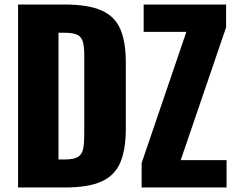

<svg xmlns="http://www.w3.org/2000/svg" viewBox="-20 -830 1051 850"><path d="M60 0V-810H265Q371 -810 430 -783.5Q489 -757 513 -700.5Q537 -644 537 -554V-260Q537 -169 513 -111.5Q489 -54 430.5 -27Q372 0 267 0ZM239 -124H267Q308 -124 326 -136Q344 -148 348.5 -172Q353 -196 353 -232V-585Q353 -621 347.5 -643Q342 -665 324 -675Q306 -685 266 -685H239ZM607 0V-108L805 -689H616V-810H981V-709L780 -121H983V0Z"/></svg>

Font: Oswald
Style: Bold
Weight: 700
Designer: Vernon Adams
Foundry: Vernon Adams
Version: Version 4.103;gftools[0.9.33.dev8+g029e19f]